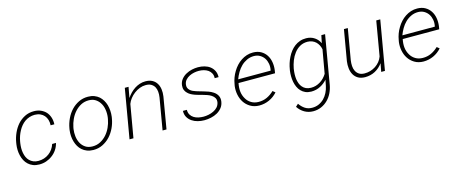

<svg xmlns="http://www.w3.org/2000/svg" viewBox="-42 -1157 4778 1989"><g transform="rotate(-15 2347.5 -163.0)"><path d="M251 -28.3Q220.2 -28.3 197 -38.3Q173.8 -48.3 157.2 -64.9Q140.6 -81.1 130.6 -103.3Q120.6 -125.5 116.2 -150.4Q111.3 -175.3 111.6 -201.9Q111.8 -228.5 115.7 -253.9L119.1 -274.4Q124 -301.8 133.5 -329.3Q143.1 -356.9 156.7 -381.8Q169.9 -406.7 188 -428.5Q206.1 -450.2 228.5 -466.3Q251 -481.9 277.8 -491Q304.7 -500 335.9 -500Q368.7 -499.5 393.8 -488.3Q418.9 -477.1 436 -457.5Q453.1 -437.5 461.2 -410.6Q469.2 -383.8 467.3 -352.1H507.3Q509.3 -391.6 498.3 -425.8Q487.3 -460 465.3 -484.9Q442.4 -509.3 409.9 -523.7Q377.4 -538.1 336.9 -538.1Q282.2 -538.6 237.8 -515.9Q193.4 -493.2 160.6 -456.5Q127.9 -418.9 106.7 -371.3Q85.4 -323.7 77.1 -274.4L73.7 -253.4Q69.3 -223.6 70.3 -193.4Q71.3 -163.1 78.1 -135.3Q85 -105 98.9 -78.6Q112.8 -52.2 134.3 -32.7Q155.3 -13.2 184.3 -1.7Q213.4 9.8 250.5 9.8Q290 10.3 326.2 -2.2Q362.3 -14.6 392.1 -37.6Q421.9 -59.6 443.1 -91.3Q464.4 -123 473.6 -161.6L432.6 -161.1Q423.3 -131.3 405.8 -106.7Q388.2 -82 364.7 -64.9Q340.8 -46.9 312 -37.6Q283.2 -28.3 251 -28.3Z M647.5 -272.5 644.5 -254.4Q640.1 -221.7 642.3 -189.2Q644.5 -156.7 653.8 -127Q661.6 -100.1 675.8 -75.9Q689.9 -51.8 710.4 -33.7Q732.4 -13.7 762.5 -2.2Q792.5 9.3 830.1 9.8Q885.3 10.3 930.9 -12.5Q976.6 -35.2 1011.2 -72.3Q1045.4 -109.4 1067.9 -157.2Q1090.3 -205.1 1098.6 -255.4L1101.6 -273.4Q1106 -305.7 1103.8 -338.1Q1101.6 -370.6 1093.3 -400.4Q1085 -428.7 1070.1 -453.4Q1055.2 -478 1034.7 -496.6Q1012.7 -515.6 983.2 -526.9Q953.6 -538.1 916.5 -538.1Q861.8 -538.6 816.4 -516.1Q771 -493.7 736.8 -457.5Q701.7 -419.9 679 -371.6Q656.2 -323.2 647.5 -272.5ZM686.5 -254.4 689.9 -272.5Q697.8 -313.5 716.6 -354.5Q735.4 -395.5 764.2 -427.7Q793 -460.4 831.1 -480.5Q869.1 -500.5 915.5 -500Q954.6 -499.5 982.4 -483.2Q1010.3 -466.8 1028.3 -440.4Q1051.8 -407.7 1059.1 -362.3Q1066.4 -316.9 1059.6 -273.4L1056.2 -255.4Q1049.3 -215.8 1030.3 -174.1Q1011.2 -132.3 982.4 -100.1Q953.6 -67.9 915.5 -47.9Q877.4 -27.8 831.1 -28.3Q786.1 -28.8 755.9 -48.8Q725.6 -68.8 708.5 -100.6Q690.4 -133.8 685.5 -174.6Q680.7 -215.3 686.5 -254.4Z M1219.2 0H1261.2L1322.3 -352.1Q1333 -381.3 1354 -408Q1375 -434.6 1402.3 -455.1Q1429.7 -475.6 1460.9 -487.5Q1492.2 -499.5 1523.9 -499.5Q1560.1 -500 1583.3 -486.6Q1606.4 -473.1 1619.1 -451.2Q1631.3 -429.2 1634 -400.1Q1636.7 -371.1 1631.8 -339.8L1573.7 0H1615.7L1673.3 -338.9Q1679.2 -377.9 1674.3 -414.3Q1669.4 -450.7 1652.3 -478Q1635.7 -505.4 1606 -521.7Q1576.2 -538.1 1532.2 -538.1Q1500 -538.1 1470.7 -528.3Q1441.4 -518.6 1416 -502Q1390.1 -484.9 1368.2 -462.4Q1346.2 -439.9 1329.1 -413.6L1350.1 -528.3H1310.1Z M2197.8 -132.8Q2191.9 -104 2173.6 -84Q2155.3 -64 2129.9 -52.2Q2104.5 -39.6 2075.9 -33.9Q2047.4 -28.3 2022 -28.3Q1994.1 -28.3 1967.3 -34.2Q1940.4 -40 1919.4 -53.2Q1897.9 -66.4 1884.8 -88.1Q1871.6 -109.9 1871.6 -141.6H1829.6Q1828.6 -101.1 1845.2 -72.8Q1861.8 -44.4 1889.6 -25.9Q1917 -7.3 1951.4 1.2Q1985.8 9.8 2021.5 9.8Q2055.7 9.8 2092.3 2Q2128.9 -5.9 2160.2 -23.4Q2190.9 -41 2212.4 -68.1Q2233.9 -95.2 2239.3 -134.3Q2244.1 -168.5 2230.2 -195.3Q2216.3 -222.2 2188.5 -240.2Q2164.6 -255.9 2139.2 -265.1Q2113.8 -274.4 2088.9 -281.2Q2072.3 -286.6 2053.2 -291.5Q2034.2 -296.4 2015.6 -302.7Q1998 -308.1 1981 -315.9Q1963.9 -323.7 1951.7 -335.4Q1939 -346.7 1932.9 -362.5Q1926.8 -378.4 1930.7 -400.4Q1935.5 -427.7 1952.9 -446.8Q1970.2 -465.8 1994.1 -477.5Q2017.6 -489.3 2044.7 -494.6Q2071.8 -500 2095.7 -499.5Q2122.6 -499.5 2148.4 -492.7Q2174.3 -485.8 2194.8 -471.7Q2214.4 -457.5 2225.8 -435.5Q2237.3 -413.6 2235.4 -383.8H2277.3Q2278.3 -423.3 2263.9 -452.1Q2249.5 -481 2224.1 -500.5Q2199.2 -519.5 2165.8 -528.8Q2132.3 -538.1 2096.2 -538.1Q2064.5 -538.1 2031 -530.8Q1997.6 -523.4 1968.3 -507.3Q1937.5 -491.2 1915.3 -463.6Q1893.1 -436 1888.7 -398.4Q1885.7 -370.6 1894 -349.9Q1902.3 -329.1 1918.5 -314Q1933.1 -298.8 1953.1 -288.3Q1973.1 -277.8 1994.6 -270.5Q2013.7 -263.7 2033.7 -258.5Q2053.7 -253.4 2072.8 -248Q2092.8 -242.7 2116.2 -234.6Q2139.6 -226.6 2159.2 -213.9Q2181.6 -199.2 2192.1 -179.9Q2202.6 -160.6 2197.8 -132.8Z M2609.9 9.8Q2667 9.8 2717.5 -13.2Q2768.1 -36.1 2805.7 -78.6L2779.3 -100.1Q2744.6 -66.4 2702.6 -46.9Q2660.6 -27.3 2611.3 -28.3Q2567.4 -28.8 2534.7 -48.6Q2502 -68.4 2483.4 -99.6Q2460.4 -137.2 2455.6 -179Q2450.7 -220.7 2460.9 -271H2852.5L2857.9 -304.2Q2863.8 -348.1 2856.4 -390.1Q2849.1 -432.1 2827.6 -464.8Q2806.2 -497.6 2771 -517.6Q2735.8 -537.6 2687 -538.1Q2650.9 -538.6 2618.7 -528.1Q2586.4 -517.6 2558.6 -499Q2530.3 -480.5 2506.8 -454.8Q2483.4 -429.2 2465.8 -399.4Q2447.8 -370.1 2435.8 -337.6Q2423.8 -305.2 2418.5 -272L2414.6 -251Q2408.7 -204.1 2417.7 -158.9Q2426.8 -113.8 2449.2 -78.6Q2473.6 -40 2514.4 -15.4Q2555.2 9.3 2609.9 9.8ZM2686.5 -500Q2723.1 -499.5 2750.7 -483.2Q2778.3 -466.8 2795.4 -440.9Q2812 -415 2817.9 -382.3Q2823.7 -349.6 2816.9 -315.9L2815.4 -309.1H2467.3Q2480.5 -344.7 2500.5 -379.2Q2520.5 -413.6 2548.3 -440.9Q2575.7 -467.3 2610.4 -483.6Q2645 -500 2686.5 -500Z M3010.3 -268.6 3008.3 -258.3Q3004.4 -229 3004.6 -198Q3004.9 -167 3010.3 -137.2Q3016.1 -107.4 3028.1 -80.8Q3040 -54.2 3059.1 -34.7Q3078.1 -14.2 3105 -2.4Q3131.8 9.3 3168 9.8Q3194.3 9.8 3219.5 3.7Q3244.6 -2.4 3267.1 -14.6Q3287.6 -24.9 3305.9 -39.6Q3324.2 -54.2 3339.8 -71.8L3326.7 -6.8Q3319.3 29.3 3302.7 62.3Q3286.1 95.2 3261.7 120.1Q3236.8 145 3204.3 159.7Q3171.9 174.3 3131.8 173.8Q3088.4 173.8 3055.9 152.1Q3023.4 130.4 3000 95.2L2972.2 121.1Q3000 163.6 3041.5 187.5Q3083 211.4 3133.8 211.9Q3181.6 211.9 3221.4 194.3Q3261.2 176.8 3291.5 146.5Q3321.8 116.7 3341.3 76.7Q3360.8 36.6 3368.7 -8.3L3458 -528.3H3418L3400.9 -446.3Q3391.6 -466.3 3377.7 -482.9Q3363.8 -499.5 3346.2 -511.2Q3327.1 -524.4 3304.4 -531.2Q3281.7 -538.1 3256.3 -538.1Q3219.7 -538.6 3188.7 -527.6Q3157.7 -516.6 3132.3 -497.6Q3106.4 -478 3086.2 -451.9Q3065.9 -425.8 3050.8 -395.5Q3035.6 -365.7 3025.4 -333Q3015.1 -300.3 3010.3 -268.6ZM3050.8 -258.3 3052.2 -268.6Q3059.6 -308.6 3075.4 -349.9Q3091.3 -391.1 3117.2 -424.8Q3142.1 -458 3178 -478.8Q3213.9 -499.5 3260.7 -499.5Q3287.6 -499 3310.1 -490Q3332.5 -481 3349.1 -465.3Q3365.2 -449.7 3376.2 -428.7Q3387.2 -407.7 3391.6 -383.8L3347.2 -131.8Q3333 -108.9 3314.5 -89.8Q3295.9 -70.8 3273.4 -57.1Q3251.5 -43.5 3226.3 -36.1Q3201.2 -28.8 3174.3 -29.3Q3143.1 -29.8 3120.8 -40.3Q3098.6 -50.8 3084 -68.4Q3068.8 -85.4 3060.3 -108.4Q3051.8 -131.3 3048.3 -156.7Q3045.4 -181.6 3046.1 -208Q3046.9 -234.4 3050.8 -258.3Z M3744.6 9.8Q3804.2 9.8 3852.5 -16.1Q3900.9 -42 3935.1 -88.9L3918.5 0H3958.5L4049.8 -528.3H4006.8L3943.8 -159.2Q3933.1 -128.9 3913.3 -105Q3893.6 -81.1 3867.7 -64Q3841.3 -46.9 3810.8 -37.8Q3780.3 -28.8 3748.5 -29.3Q3712.4 -29.8 3689.9 -44.7Q3667.5 -59.6 3655.8 -83.5Q3644 -106.9 3642.3 -137Q3640.6 -167 3645 -197.3L3701.7 -528.3H3660.2L3603.5 -198.2Q3598.1 -158.7 3602.5 -121.6Q3606.9 -84.5 3623.5 -55.2Q3640.1 -25.9 3669.9 -8.3Q3699.7 9.3 3744.6 9.8Z M4370.6 9.8Q4427.7 9.8 4478.3 -13.2Q4528.8 -36.1 4566.4 -78.6L4540 -100.1Q4505.4 -66.4 4463.4 -46.9Q4421.4 -27.3 4372.1 -28.3Q4328.1 -28.8 4295.4 -48.6Q4262.7 -68.4 4244.1 -99.6Q4221.2 -137.2 4216.3 -179Q4211.4 -220.7 4221.7 -271H4613.3L4618.7 -304.2Q4624.5 -348.1 4617.2 -390.1Q4609.9 -432.1 4588.4 -464.8Q4566.9 -497.6 4531.7 -517.6Q4496.6 -537.6 4447.8 -538.1Q4411.6 -538.6 4379.4 -528.1Q4347.2 -517.6 4319.3 -499Q4291 -480.5 4267.6 -454.8Q4244.1 -429.2 4226.6 -399.4Q4208.5 -370.1 4196.5 -337.6Q4184.6 -305.2 4179.2 -272L4175.3 -251Q4169.4 -204.1 4178.5 -158.9Q4187.5 -113.8 4210 -78.6Q4234.4 -40 4275.1 -15.4Q4315.9 9.3 4370.6 9.8ZM4447.3 -500Q4483.9 -499.5 4511.5 -483.2Q4539.1 -466.8 4556.2 -440.9Q4572.8 -415 4578.6 -382.3Q4584.5 -349.6 4577.6 -315.9L4576.2 -309.1H4228Q4241.2 -344.7 4261.2 -379.2Q4281.2 -413.6 4309.1 -440.9Q4336.4 -467.3 4371.1 -483.6Q4405.8 -500 4447.3 -500Z"/></g></svg>

Font: Roboto Mono ExtraLight
Style: Italic
Weight: 250
Italic angle: -10°
Monospace: yes
Designer: Google
Version: Version 3.000